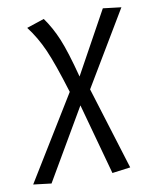

<svg xmlns="http://www.w3.org/2000/svg" viewBox="-156 -600 703 873"><g transform="rotate(-10 195.5 -163.5)"><path d="M258 -183 376 198 292 209 202 -119 11 208 -72 198 165 -188Q123 -325 94 -390.5Q65 -456 25 -508L106 -535Q140 -488 165 -428Q190 -368 221 -249L379 -536L463 -526Z"/></g></svg>

Font: FiraGO Book
Style: Italic
Weight: 350
Italic angle: -8°
Designer: bBox Type GmbH
Foundry: bBox Type GmbH
Version: Version 1.001